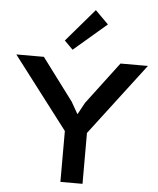

<svg xmlns="http://www.w3.org/2000/svg" viewBox="-70 -1205 1039 1263"><g transform="rotate(5 449.5 -573.0)"><path d="M598 -1059 381 -873 325 -929 511 -1146ZM884 -810 523 -336V0H377V-336L15 -810H197L405 -532L449 -455H451L493 -532L703 -810Z"/></g></svg>

Font: TypoPRO Sinkin Sans
Style: 600 SemiBold
Weight: 600
Designer: Keith Bates
Foundry: K-Type
Version: Sinkin Sans (version 1.0)  by Keith Bates   •   © 2014   www